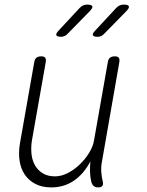

<svg xmlns="http://www.w3.org/2000/svg" viewBox="-20 -805 640 835"><path d="M407 10Q394 10 387 3.5Q380 -3 377 -15Q372 -36 371.5 -57Q371 -78 373 -103Q344 -48 301 -19Q258 10 203 10Q163 10 134 -5Q105 -20 87.5 -46Q70 -72 65 -107Q60 -142 67 -183L129 -535Q131 -548 138.5 -554Q146 -560 159 -560Q172 -560 176.5 -554Q181 -548 179 -535L119 -195Q114 -164 117 -135.5Q120 -107 132.5 -85.5Q145 -64 166.5 -51Q188 -38 219 -38Q247 -38 275 -52.5Q303 -67 327 -90Q351 -113 368 -141Q385 -169 389 -195L449 -535Q451 -548 458.5 -554Q466 -560 479 -560Q492 -560 496.5 -554Q501 -548 499 -535L423 -100Q419 -79 420.5 -57Q422 -35 427 -15Q430 -3 425 3.5Q420 10 407 10ZM404 -645Q387 -645 384 -652Q381 -659 395 -673L485 -770Q493 -778 500.5 -781.5Q508 -785 518 -785Q538 -785 540.5 -777.5Q543 -770 528 -755L434 -659Q428 -652 420.5 -648.5Q413 -645 404 -645ZM245 -645Q228 -645 225 -652Q222 -659 236 -673L326 -770Q334 -778 341.5 -781.5Q349 -785 359 -785Q379 -785 381.5 -777.5Q384 -770 369 -755L275 -659Q269 -652 261.5 -648.5Q254 -645 245 -645Z"/></svg>

Font: Maple Mono Thin
Style: Italic
Weight: 250
Italic angle: -10°
Monospace: yes
Designer: subframe7536
Version: Version 7.000